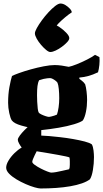

<svg xmlns="http://www.w3.org/2000/svg" viewBox="-20 -869 585 1089"><path d="M210 200Q199 200 176 193.5Q153 187 125.5 175Q98 163 73 148Q48 133 31.5 116Q15 99 15 82Q15 64 28.5 41.5Q42 19 62.5 -1Q83 -21 103 -32Q96 -41 88.5 -54.5Q81 -68 81 -76Q81 -85 92.5 -100.5Q104 -116 119.5 -131.5Q135 -147 146 -156L214 -140V-100Q226 -100 255 -97.5Q284 -95 320.5 -91Q357 -87 394 -80.5Q431 -74 460 -66.5Q489 -59 501 -50Q508 -37 510.5 -15.5Q513 6 513 22Q513 59 507 95Q501 131 490 148Q473 161 444.5 171Q416 181 378.5 187.5Q341 194 298 197Q255 200 210 200ZM270 110Q282 110 298.5 107Q315 104 334.5 99.5Q354 95 372 91Q374 86 375 81.5Q376 77 376 66Q376 58 376 45.5Q376 33 374 24Q371 22 353 18Q335 14 309.5 9.5Q284 5 258 0.5Q232 -4 212.5 -7Q193 -10 188 -11Q183 -1 177 11Q171 23 167 33.5Q163 44 163 49Q163 56 177.5 66.5Q192 77 211.5 87Q231 97 248 103.5Q265 110 270 110ZM214 -131Q178 -139 149.5 -145Q121 -151 100.5 -157Q80 -163 67 -170Q54 -177 47 -186Q39 -198 32.5 -228Q26 -258 26 -286Q26 -335 33.5 -375.5Q41 -416 48 -438Q59 -444 88 -454.5Q117 -465 154.5 -475.5Q192 -486 228.5 -493Q265 -500 290 -500Q309 -500 330 -497Q351 -494 370 -490Q386 -493 415 -504.5Q444 -516 473.5 -531Q503 -546 519 -558L544 -545Q546 -525 543.5 -500.5Q541 -476 536 -459Q507 -445 481 -438Q455 -431 430 -429V-422Q435 -418 445 -410.5Q455 -403 463 -391Q468 -375 471 -349.5Q474 -324 474 -302Q474 -267 467.5 -235Q461 -203 450 -186Q438 -176 400.5 -164.5Q363 -153 313 -144.5Q263 -136 214 -131ZM258 -206Q261 -206 269.5 -208Q278 -210 287.5 -213Q297 -216 303 -219Q309 -236 312.5 -261Q316 -286 316 -312Q316 -339 313.5 -364Q311 -389 306 -400Q302 -406 294 -412Q286 -418 278 -422Q270 -426 264 -426Q258 -426 248.5 -425Q239 -424 227.5 -421.5Q216 -419 202 -414Q195 -401 192.5 -380.5Q190 -360 190 -329Q190 -313 191 -292Q192 -271 194 -253.5Q196 -236 200 -230Q204 -225 215.5 -219.5Q227 -214 239.5 -210Q252 -206 258 -206ZM265 -574Q256 -574 241.5 -586Q227 -598 212.5 -615Q198 -632 188 -650Q178 -668 178 -680Q178 -690 189 -710Q200 -730 217.5 -754Q235 -778 255 -799.5Q275 -821 293 -835Q311 -849 323 -849Q337 -849 351.5 -840Q366 -831 376.5 -819.5Q387 -808 387 -799Q370 -788 349 -770.5Q328 -753 312 -736.5Q296 -720 293 -711L279 -734Q294 -731 316.5 -716Q339 -701 356 -683Q373 -665 373 -653Q373 -643 361 -630Q349 -617 331.5 -604Q314 -591 296 -582.5Q278 -574 265 -574Z"/></svg>

Font: Texturina 12pt Black
Style: Regular
Weight: 900
Designer: Guillermo Torres Carreño
Foundry: Omnibus-Type
Version: Version 1.002